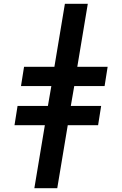

<svg xmlns="http://www.w3.org/2000/svg" viewBox="-20 -843 640 1006"><path d="M160 143 215 -187H56L72 -288H231L249 -392H90L106 -493H265L320 -823H440L385 -493H544L528 -392H369L351 -288H510L494 -187H335L280 143Z"/></svg>

Font: Iosevka Aile
Style: Bold Italic
Weight: 700
Italic angle: -9°
Designer: Belleve Invis
Foundry: Belleve Invis
Version: Version 28.0.1; ttfautohint (v1.8.4)